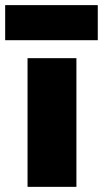

<svg xmlns="http://www.w3.org/2000/svg" viewBox="-64 -726 400 746"><path d="M-43.9 -706.1H315.9V-569.8H-43.9ZM43 -500H232.9V0H43Z"/></svg>

Font: Overused Grotesk Black
Style: Regular
Weight: 900
Version: Version 0.002